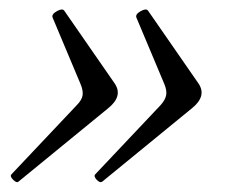

<svg xmlns="http://www.w3.org/2000/svg" viewBox="-20 -408 489 401"><path d="M19 -29Q15 -25 7.5 -32.5Q0 -40 4 -44L140 -188Q151 -199 152.5 -209Q154 -219 148 -233L90 -371Q87 -378 98.5 -384.5Q110 -391 114 -386L220 -233Q237 -207 206 -182ZM194 -29Q189 -25 182 -32.5Q175 -40 179 -44L315 -188Q325 -199 327 -209Q329 -219 323 -233L265 -371Q262 -378 273.5 -384.5Q285 -391 289 -386L395 -233Q412 -207 381 -182Z"/></svg>

Font: Junicode SmExp
Style: Italic
Weight: 400
Width: 6
Italic angle: -11°
Designer: Peter S. Baker
Version: Version 2.205; ttfautohint (v1.8.4)